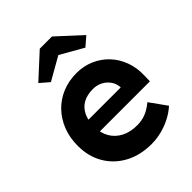

<svg xmlns="http://www.w3.org/2000/svg" viewBox="-219 -892 1023 1023"><g transform="rotate(-45 293.0 -380.5)"><path d="M36 -261Q36 -323 56 -374Q76 -425 112 -462.5Q148 -500 197.5 -520.5Q247 -541 305 -541Q359 -541 405 -521Q451 -501 484.5 -465.5Q518 -430 536 -381.5Q554 -333 552 -277L551 -233H126L103 -320H434L418 -302V-324Q416 -351 400.5 -372.5Q385 -394 361 -406.5Q337 -419 307 -419Q263 -419 232.5 -402Q202 -385 186 -352Q170 -319 170 -272Q170 -224 190.5 -189Q211 -154 248.5 -134.5Q286 -115 337 -115Q372 -115 401 -126Q430 -137 463 -164L531 -69Q502 -43 467 -25.5Q432 -8 395 1Q358 10 322 10Q236 10 171.5 -25Q107 -60 71.5 -121Q36 -182 36 -261ZM259 -771H351L486 -647L435 -603L305 -677L175 -603L124 -647Z"/></g></svg>

Font: Mach SemiBold
Style: Regular
Weight: 600
Version: Version 1.002